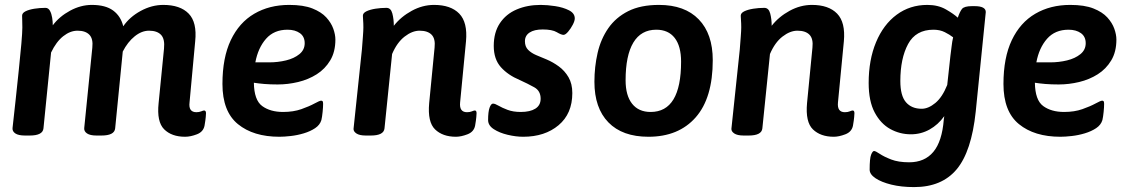

<svg xmlns="http://www.w3.org/2000/svg" viewBox="-20 -550 4608 782"><path d="M734 7Q679 7 648.5 -23.5Q618 -54 626 -130L648 -352Q652 -391 636 -408Q620 -425 587 -425Q557 -425 528.5 -402Q500 -379 480 -340L449 -27Q446 2 393 2H373Q347 2 334.5 -6.5Q322 -15 323 -28L356 -356Q360 -392 344 -408.5Q328 -425 296 -425Q266 -425 237.5 -402.5Q209 -380 188 -336L157 -27Q154 2 101 2H82Q55 2 42.5 -6.5Q30 -15 31 -28Q37 -79 43.5 -141.5Q50 -204 56.5 -264.5Q63 -325 67 -372Q71 -419 71 -438Q71 -456 70.5 -467Q70 -478 70 -486Q70 -497 84 -504Q98 -511 120 -514.5Q142 -518 165 -518Q177 -518 183.5 -506Q190 -494 192.5 -477.5Q195 -461 195 -447Q222 -483 265.5 -506.5Q309 -530 354 -530Q410 -530 441 -507Q472 -484 482 -443Q508 -481 553 -505.5Q598 -530 645 -530Q714 -530 748.5 -494.5Q783 -459 775 -382L752 -133Q747 -93 780 -93Q791 -93 799.5 -96.5Q808 -100 811 -100Q819 -100 819 -89Q819 -86 818 -73.5Q817 -61 813 -38Q808 -13 782 -3Q756 7 734 7Z M1158 -530Q1216 -530 1252.5 -515.5Q1289 -501 1309 -479Q1329 -457 1337.5 -433Q1346 -409 1346 -389Q1346 -339 1325 -304Q1304 -269 1270 -247.5Q1236 -226 1194.5 -216Q1153 -206 1111 -206Q1080 -206 1056.5 -208Q1033 -210 1014 -213Q1015 -142 1048 -118Q1081 -94 1133 -94Q1175 -94 1207.5 -105.5Q1240 -117 1261 -128.5Q1282 -140 1288 -140Q1291 -140 1293.5 -138Q1296 -136 1296 -127Q1296 -114 1294 -94Q1292 -74 1289 -61Q1283 -41 1263.5 -28Q1244 -15 1217.5 -7Q1191 1 1164 4Q1137 7 1118 7Q1012 7 949 -44.5Q886 -96 886 -208Q886 -315 920 -386.5Q954 -458 1015.5 -494Q1077 -530 1158 -530ZM1151 -429Q1096 -429 1063.5 -392Q1031 -355 1020 -296H1076Q1112 -296 1145 -304Q1178 -312 1199.5 -329.5Q1221 -347 1221 -374Q1221 -401 1201.5 -415Q1182 -429 1151 -429Z M1837 7Q1783 7 1752 -23Q1721 -53 1728 -130L1750 -356Q1754 -392 1738 -408.5Q1722 -425 1689 -425Q1659 -425 1628 -401Q1597 -377 1577 -330L1546 -27Q1543 2 1490 2H1470Q1444 2 1431.5 -6.5Q1419 -15 1420 -26L1454 -348Q1456 -374 1458 -400Q1460 -426 1460 -438Q1460 -456 1459 -467Q1458 -478 1458 -486Q1458 -497 1472.5 -504Q1487 -511 1509 -514.5Q1531 -518 1554 -518Q1572 -518 1578 -495Q1584 -472 1584 -445Q1613 -482 1657 -506Q1701 -530 1748 -530Q1816 -530 1850.5 -494.5Q1885 -459 1878 -382L1854 -133Q1850 -93 1882 -93Q1894 -93 1902 -96.5Q1910 -100 1914 -100Q1921 -100 1921 -89Q1921 -86 1920 -73.5Q1919 -61 1915 -38Q1910 -13 1884 -3Q1858 7 1837 7Z M2111 7Q2081 7 2047.5 -1Q2014 -9 1991 -24Q1968 -39 1968 -61Q1968 -95 1974 -111.5Q1980 -128 1988 -128Q1996 -128 2010.5 -119.5Q2025 -111 2047.5 -102.5Q2070 -94 2101 -94Q2139 -94 2160.5 -107.5Q2182 -121 2182 -148Q2182 -180 2156 -194.5Q2130 -209 2097 -224Q2049 -244 2020 -276.5Q1991 -309 1991 -363Q1991 -418 2016 -455.5Q2041 -493 2084.5 -511.5Q2128 -530 2182 -530Q2209 -530 2241.5 -525Q2274 -520 2297.5 -508Q2321 -496 2321 -475Q2321 -465 2313 -449.5Q2305 -434 2294 -421Q2283 -408 2275 -408Q2266 -408 2247.5 -419Q2229 -430 2190 -430Q2156 -430 2137 -417.5Q2118 -405 2118 -382Q2118 -360 2131 -347Q2144 -334 2164 -325.5Q2184 -317 2206 -308Q2232 -297 2256 -279.5Q2280 -262 2295.5 -235.5Q2311 -209 2311 -171Q2311 -87 2255 -40Q2199 7 2111 7Z M2621 7Q2515 7 2458 -51.5Q2401 -110 2401 -217Q2401 -278 2414 -334.5Q2427 -391 2457.5 -435Q2488 -479 2538.5 -504.5Q2589 -530 2664 -530Q2769 -530 2826 -471Q2883 -412 2883 -305Q2883 -151 2813.5 -72Q2744 7 2621 7ZM2630 -94Q2754 -94 2754 -299Q2754 -362 2728 -395.5Q2702 -429 2653 -429Q2591 -429 2559.5 -376.5Q2528 -324 2528 -223Q2528 -161 2554.5 -127.5Q2581 -94 2630 -94Z M3376 7Q3322 7 3291 -23Q3260 -53 3267 -130L3289 -356Q3293 -392 3277 -408.5Q3261 -425 3228 -425Q3198 -425 3167 -401Q3136 -377 3116 -330L3085 -27Q3082 2 3029 2H3009Q2983 2 2970.5 -6.5Q2958 -15 2959 -26L2993 -348Q2995 -374 2997 -400Q2999 -426 2999 -438Q2999 -456 2998 -467Q2997 -478 2997 -486Q2997 -497 3011.5 -504Q3026 -511 3048 -514.5Q3070 -518 3093 -518Q3111 -518 3117 -495Q3123 -472 3123 -445Q3152 -482 3196 -506Q3240 -530 3287 -530Q3355 -530 3389.5 -494.5Q3424 -459 3417 -382L3393 -133Q3389 -93 3421 -93Q3433 -93 3441 -96.5Q3449 -100 3453 -100Q3460 -100 3460 -89Q3460 -86 3459 -73.5Q3458 -61 3454 -38Q3449 -13 3423 -3Q3397 7 3376 7Z M3703 212Q3651 212 3610.5 202Q3570 192 3546 176Q3522 160 3522 141Q3522 95 3528 80Q3534 65 3540 65Q3546 65 3563 76.5Q3580 88 3609.5 99.5Q3639 111 3683 111Q3746 111 3781.5 68.5Q3817 26 3824 -63L3826 -77Q3801 -42 3766 -22.5Q3731 -3 3690 -3Q3645 -3 3606 -24.5Q3567 -46 3542.5 -92Q3518 -138 3518 -212Q3518 -306 3548 -378Q3578 -450 3632 -490Q3686 -530 3757 -530Q3801 -530 3833 -511.5Q3865 -493 3881 -478Q3889 -502 3898 -513.5Q3907 -525 3939 -525H3949Q3995 -525 3995 -501L3954 -95Q3937 67 3876.5 139.5Q3816 212 3703 212ZM3734 -107Q3761 -107 3789.5 -130.5Q3818 -154 3838 -204L3851 -323Q3854 -344 3856 -362.5Q3858 -381 3862 -398Q3848 -409 3828 -419Q3808 -429 3782 -429Q3710 -429 3678.5 -370.5Q3647 -312 3647 -220Q3647 -160 3670 -133.5Q3693 -107 3734 -107Z M4339 -530Q4397 -530 4433.5 -515.5Q4470 -501 4490 -479Q4510 -457 4518.5 -433Q4527 -409 4527 -389Q4527 -339 4506 -304Q4485 -269 4451 -247.5Q4417 -226 4375.5 -216Q4334 -206 4292 -206Q4261 -206 4237.5 -208Q4214 -210 4195 -213Q4196 -142 4229 -118Q4262 -94 4314 -94Q4356 -94 4388.5 -105.5Q4421 -117 4442 -128.5Q4463 -140 4469 -140Q4472 -140 4474.5 -138Q4477 -136 4477 -127Q4477 -114 4475 -94Q4473 -74 4470 -61Q4464 -41 4444.5 -28Q4425 -15 4398.5 -7Q4372 1 4345 4Q4318 7 4299 7Q4193 7 4130 -44.5Q4067 -96 4067 -208Q4067 -315 4101 -386.5Q4135 -458 4196.5 -494Q4258 -530 4339 -530ZM4332 -429Q4277 -429 4244.5 -392Q4212 -355 4201 -296H4257Q4293 -296 4326 -304Q4359 -312 4380.5 -329.5Q4402 -347 4402 -374Q4402 -401 4382.5 -415Q4363 -429 4332 -429Z"/></svg>

Font: Asap SemiBold
Style: Italic
Weight: 600
Italic angle: -6°
Designer: Pablo Cosgaya
Foundry: Omnibus-Type
Version: Version 3.001; ttfautohint (v1.8.3)